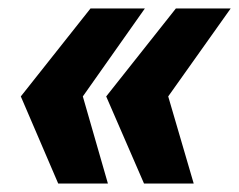

<svg xmlns="http://www.w3.org/2000/svg" viewBox="-20 -530 563 452"><path d="M319 -98 230 -303 394 -510H523L376 -303L436 -98ZM117 -98 29 -303 193 -510H321L175 -303L234 -98Z"/></svg>

Font: Saira Thin ExtraBold
Style: Italic
Weight: 800
Italic angle: -12°
Version: Version 1.101